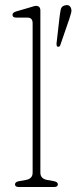

<svg xmlns="http://www.w3.org/2000/svg" viewBox="-20 -748 306 768"><path d="M141.5 -705.5V-57Q141.5 -33 169.5 -28L195 -23.5Q211.5 -20.5 211.5 -10.5Q211.5 0 196 0H55.5Q40 0 40 -10.5Q40 -20.5 56.5 -23.5L83 -28Q110.5 -33 110.5 -57V-655Q110.5 -677.5 90.5 -677.5H45.5Q30 -677.5 30 -689Q30 -698 45.5 -702.5L97 -717.5Q105.5 -720 112.5 -722.2Q119.5 -724.5 124 -724.5Q141.5 -724.5 141.5 -705.5ZM218 -678Q220.5 -698 223 -710Q225.5 -722 237.5 -726Q257 -732 263.5 -716.5Q267.5 -707.5 264.5 -696.5Q261.5 -685.5 257.5 -673L221 -567Q218.5 -560 211.5 -561Q207.5 -561.5 206.8 -565.5Q206 -569.5 206 -573Z"/></svg>

Font: Fraunces 72pt SuperSoft Thin
Style: Regular
Weight: 100
Version: Version 1.000;[b76b70a41]